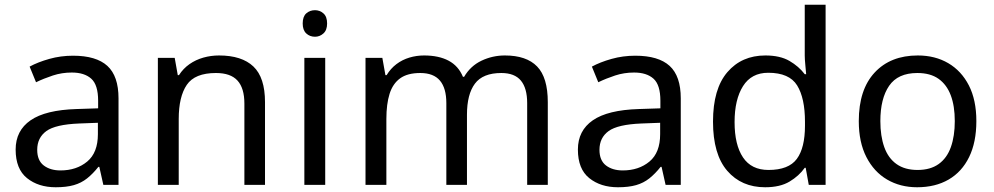

<svg xmlns="http://www.w3.org/2000/svg" viewBox="-20 -780 4193 810"><path d="M288 -545Q386 -545 433 -502Q480 -459 480 -365V0H416L399 -76H395Q372 -47 347.5 -27.5Q323 -8 291.5 1Q260 10 215 10Q142 10 94 -28.5Q46 -67 46 -149Q46 -229 109 -272.5Q172 -316 303 -320L394 -323V-355Q394 -422 365 -448Q336 -474 283 -474Q241 -474 203 -461.5Q165 -449 132 -433L105 -499Q140 -518 188 -531.5Q236 -545 288 -545ZM314 -259Q214 -255 175.5 -227Q137 -199 137 -148Q137 -103 164.5 -82Q192 -61 235 -61Q303 -61 348 -98.5Q393 -136 393 -214V-262Z M904 -546Q1000 -546 1049 -499.5Q1098 -453 1098 -349V0H1011V-343Q1011 -408 982 -440Q953 -472 891 -472Q802 -472 768 -422Q734 -372 734 -278V0H646V-536H717L730 -463H735Q753 -491 779.5 -509.5Q806 -528 838 -537Q870 -546 904 -546Z M1352 -536V0H1264V-536ZM1309 -737Q1329 -737 1344.5 -723.5Q1360 -710 1360 -681Q1360 -653 1344.5 -639Q1329 -625 1309 -625Q1287 -625 1272 -639Q1257 -653 1257 -681Q1257 -710 1272 -723.5Q1287 -737 1309 -737Z M2110 -546Q2201 -546 2246 -499.5Q2291 -453 2291 -349V0H2204V-345Q2204 -408 2177.5 -440Q2151 -472 2095 -472Q2017 -472 1983.5 -427Q1950 -382 1950 -296V0H1863V-345Q1863 -408 1836 -440Q1809 -472 1753 -472Q1699 -472 1668 -449.5Q1637 -427 1623.5 -384Q1610 -341 1610 -278V0H1522V-536H1593L1606 -463H1611Q1628 -491 1652.5 -509.5Q1677 -528 1707 -537Q1737 -546 1769 -546Q1831 -546 1872.5 -524Q1914 -502 1933 -456H1938Q1965 -502 2011.5 -524Q2058 -546 2110 -546Z M2660 -545Q2758 -545 2805 -502Q2852 -459 2852 -365V0H2788L2771 -76H2767Q2744 -47 2719.5 -27.5Q2695 -8 2663.5 1Q2632 10 2587 10Q2514 10 2466 -28.5Q2418 -67 2418 -149Q2418 -229 2481 -272.5Q2544 -316 2675 -320L2766 -323V-355Q2766 -422 2737 -448Q2708 -474 2655 -474Q2613 -474 2575 -461.5Q2537 -449 2504 -433L2477 -499Q2512 -518 2560 -531.5Q2608 -545 2660 -545ZM2686 -259Q2586 -255 2547.5 -227Q2509 -199 2509 -148Q2509 -103 2536.5 -82Q2564 -61 2607 -61Q2675 -61 2720 -98.5Q2765 -136 2765 -214V-262Z M3208 10Q3108 10 3048 -59.5Q2988 -129 2988 -267Q2988 -405 3048.5 -475.5Q3109 -546 3209 -546Q3271 -546 3310.5 -523Q3350 -500 3375 -467H3381Q3380 -480 3377.5 -505.5Q3375 -531 3375 -546V-760H3463V0H3392L3379 -72H3375Q3351 -38 3311 -14Q3271 10 3208 10ZM3222 -63Q3307 -63 3341.5 -109.5Q3376 -156 3376 -250V-266Q3376 -366 3343 -419.5Q3310 -473 3221 -473Q3150 -473 3114.5 -416.5Q3079 -360 3079 -265Q3079 -169 3114.5 -116Q3150 -63 3222 -63Z M4099 -269Q4099 -180 4068.5 -117.5Q4038 -55 3982 -22.5Q3926 10 3849 10Q3778 10 3722.5 -22.5Q3667 -55 3635 -117.5Q3603 -180 3603 -269Q3603 -402 3670 -474Q3737 -546 3852 -546Q3925 -546 3980.5 -513.5Q4036 -481 4067.5 -419.5Q4099 -358 4099 -269ZM3694 -269Q3694 -206 3710.5 -159.5Q3727 -113 3762 -88Q3797 -63 3851 -63Q3905 -63 3940 -88Q3975 -113 3991.5 -159.5Q4008 -206 4008 -269Q4008 -333 3991 -378Q3974 -423 3939.5 -447.5Q3905 -472 3850 -472Q3768 -472 3731 -418Q3694 -364 3694 -269Z"/></svg>

Font: Noto Sans Cham
Style: Regular
Weight: 400
Designer: Monotype Design Team
Foundry: Monotype Imaging Inc.
Version: Version 2.002